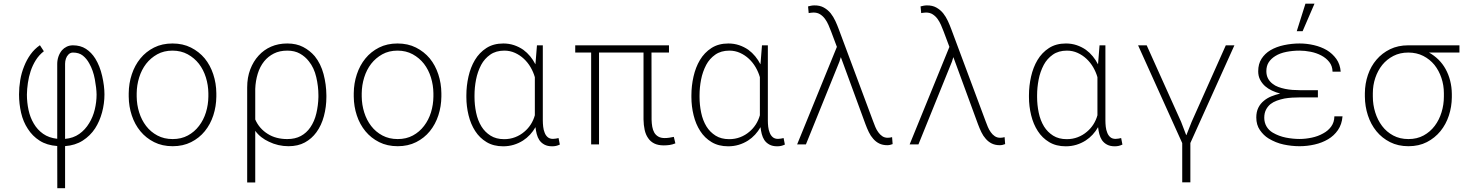

<svg xmlns="http://www.w3.org/2000/svg" viewBox="-20 -770 7841 1024"><path d="M285.2 8.8 285.6 233.9H327.1V9.3Q381.3 5.4 421.4 -20.3Q461.4 -45.9 487.3 -85.4Q511.2 -122.6 524.2 -170.2Q537.1 -217.8 537.1 -266.6Q537.1 -311 524.9 -364.5Q512.7 -418 488.3 -457.5Q467.8 -490.2 438.5 -509.3Q409.2 -528.3 369.1 -528.3Q350.6 -528.3 335.7 -521Q320.8 -513.7 310.5 -502Q298.3 -487.3 291.7 -468.3Q285.2 -449.2 285.2 -429.2V-29.8Q240.7 -34.7 210 -56.4Q179.2 -78.1 160.2 -110.8Q140.6 -143.6 132.1 -183.8Q123.5 -224.1 123.5 -265.6Q124 -295.4 128.7 -327.6Q133.3 -359.9 143.6 -391.1Q153.8 -421.9 171.1 -449.5Q188.5 -477.1 213.9 -496.6L192.9 -528.8Q163.6 -508.8 142.8 -479.7Q122.1 -450.7 108.9 -417Q94.2 -381.3 87.9 -342.5Q81.5 -303.7 81.5 -266.6Q81.5 -216.3 92.5 -168.5Q103.5 -120.6 128.4 -83Q152.8 -44.4 191.4 -19.8Q230 4.9 285.2 8.8ZM327.1 -29.3V-429.7Q327.1 -443.8 331.5 -457Q335.9 -470.2 344.7 -479Q349.1 -483.9 355.5 -486.8Q361.8 -489.7 369.1 -489.7Q401.4 -489.7 421.9 -473.4Q442.4 -457 456.1 -431.6Q477.1 -394.5 485.8 -347.2Q494.6 -299.8 495.1 -265.6Q495.1 -226.1 485.4 -185.8Q475.6 -145.5 455.6 -113.3Q434.6 -78.1 402.8 -55.7Q371.1 -33.2 327.1 -29.3Z M666.5 -272.9V-254.9Q667 -202.1 682.9 -154.3Q698.7 -106.4 729 -69.8Q758.8 -33.7 802 -12Q845.2 9.8 900.9 9.8Q956.1 9.8 999.3 -12Q1042.5 -33.7 1072.3 -70.3Q1102.1 -106.9 1117.7 -154.8Q1133.3 -202.6 1133.8 -254.9V-272.9Q1133.3 -325.7 1117.4 -373.8Q1101.6 -421.9 1071.8 -458.5Q1041.5 -494.6 998.3 -516.4Q955.1 -538.1 899.9 -538.1Q844.7 -538.1 801.5 -516.4Q758.3 -494.6 728.5 -458Q698.7 -421.4 682.9 -373.5Q667 -325.7 666.5 -272.9ZM709 -254.9V-272.9Q709.5 -315.9 722.2 -356.9Q734.9 -397.9 759.3 -429.7Q783.7 -460.9 818.8 -480.5Q854 -500 899.9 -500Q945.3 -500 981 -480.5Q1016.6 -460.9 1041 -429.7Q1065.4 -397.9 1078.1 -356.9Q1090.8 -315.9 1091.3 -272.9V-254.9Q1090.8 -211.4 1078.4 -170.9Q1065.9 -130.4 1041.5 -98.6Q1017.1 -66.4 981.9 -47.4Q946.8 -28.3 900.9 -28.3Q855 -28.3 819.3 -47.4Q783.7 -66.4 759.3 -98.1Q734.9 -129.9 722.2 -170.7Q709.5 -211.4 709 -254.9Z M1720.7 -252V-262.2Q1720.2 -319.8 1705.6 -375Q1690.9 -430.2 1658.7 -470.2Q1632.8 -500.5 1596.9 -519.3Q1561 -538.1 1512.2 -538.1Q1464.4 -538.1 1425.8 -521.2Q1387.2 -504.4 1359.4 -473.6Q1331.1 -442.9 1314.7 -399.9Q1298.3 -356.9 1298.3 -303.7V203.1H1341.3V-72.3Q1355 -53.2 1373.8 -38.6Q1392.6 -23.9 1414.1 -14.2Q1438 -2.4 1464.6 3.7Q1491.2 9.8 1518.6 9.8Q1569.3 9.8 1606 -10.3Q1642.6 -30.3 1667.5 -64.5Q1694.3 -101.1 1707.5 -150.6Q1720.7 -200.2 1720.7 -252ZM1678.2 -262.2V-252Q1677.2 -208.5 1667.2 -165.5Q1657.2 -122.6 1634.8 -90.3Q1614.7 -61 1584.5 -44.7Q1554.2 -28.3 1512.2 -28.3Q1481.9 -28.3 1455.8 -35.2Q1429.7 -42 1408.2 -55.7Q1386.2 -69.3 1369.1 -88.6Q1352.1 -107.9 1341.3 -132.8V-295.9Q1342.8 -337.9 1354.5 -376.5Q1366.2 -415 1389.2 -443.4Q1410.2 -469.2 1440.7 -484.6Q1471.2 -500 1512.2 -500Q1551.3 -500 1579.6 -484.1Q1607.9 -468.3 1627.4 -442.9Q1655.3 -408.2 1666.7 -358.6Q1678.2 -309.1 1678.2 -262.2Z M1866.7 -272.9V-254.9Q1867.2 -202.1 1883.1 -154.3Q1898.9 -106.4 1929.2 -69.8Q1959 -33.7 2002.2 -12Q2045.4 9.8 2101.1 9.8Q2156.2 9.8 2199.5 -12Q2242.7 -33.7 2272.5 -70.3Q2302.2 -106.9 2317.9 -154.8Q2333.5 -202.6 2334 -254.9V-272.9Q2333.5 -325.7 2317.6 -373.8Q2301.8 -421.9 2272 -458.5Q2241.7 -494.6 2198.5 -516.4Q2155.3 -538.1 2100.1 -538.1Q2044.9 -538.1 2001.7 -516.4Q1958.5 -494.6 1928.7 -458Q1898.9 -421.4 1883.1 -373.5Q1867.2 -325.7 1866.7 -272.9ZM1909.2 -254.9V-272.9Q1909.7 -315.9 1922.4 -356.9Q1935.1 -397.9 1959.5 -429.7Q1983.9 -460.9 2019 -480.5Q2054.2 -500 2100.1 -500Q2145.5 -500 2181.2 -480.5Q2216.8 -460.9 2241.2 -429.7Q2265.6 -397.9 2278.3 -356.9Q2291 -315.9 2291.5 -272.9V-254.9Q2291 -211.4 2278.6 -170.9Q2266.1 -130.4 2241.7 -98.6Q2217.3 -66.4 2182.1 -47.4Q2147 -28.3 2101.1 -28.3Q2055.2 -28.3 2019.5 -47.4Q1983.9 -66.4 1959.5 -98.1Q1935.1 -129.9 1922.4 -170.7Q1909.7 -211.4 1909.2 -254.9Z M2875 -528.3H2843.8L2835.9 -430.2L2835.4 -427.2Q2823.7 -450.2 2807.6 -469.7Q2791.5 -489.3 2771 -504.4Q2748.5 -520 2721.7 -529.1Q2694.8 -538.1 2664.6 -538.1Q2611.8 -538.1 2574.2 -513.9Q2536.6 -489.7 2512.7 -449.7Q2489.7 -411.1 2478.5 -361.6Q2467.3 -312 2467.3 -262.2V-252Q2467.3 -203.1 2479 -155.3Q2490.7 -107.4 2514.6 -70.8Q2538.1 -34.2 2575.2 -12Q2612.3 10.3 2663.6 10.3Q2693.4 10.3 2720 2.2Q2746.6 -5.9 2769.5 -20.5Q2790 -33.7 2806.9 -52Q2823.7 -70.3 2835.9 -91.8Q2837.9 -73.2 2842.5 -55.2Q2847.2 -37.1 2856.4 -22.9Q2866.7 -7.8 2883.5 1.2Q2900.4 10.3 2924.8 10.3Q2936 10.3 2945.8 8.1Q2955.6 5.9 2965.8 1L2959 -33.7Q2952.1 -32.2 2944.8 -30.8Q2937.5 -29.3 2929.2 -29.3Q2911.6 -29.3 2900.9 -38.6Q2890.1 -47.9 2884.8 -62.5Q2878.9 -76.7 2877 -94Q2875 -111.3 2875 -127.4ZM2510.7 -252V-262.2Q2510.7 -302.7 2518.8 -345Q2526.9 -387.2 2546.4 -424.3Q2564 -457 2594.5 -478.5Q2625 -500 2669.9 -500Q2700.2 -500 2726.6 -488Q2752.9 -476.1 2773.9 -456.5Q2794.9 -437 2809.8 -411.4Q2824.7 -385.7 2832.5 -358.4V-189Q2832.5 -174.8 2832.5 -168.7Q2832.5 -162.6 2832.5 -155.3Q2825.2 -128.9 2810.8 -106.4Q2796.4 -84 2776.4 -67.4Q2754.9 -48.8 2727.5 -38.3Q2700.2 -27.8 2668.9 -27.8Q2626 -27.8 2596.2 -46.6Q2566.4 -65.4 2547.9 -95.2Q2527.8 -127.9 2519.3 -169.4Q2510.7 -210.9 2510.7 -252Z M3547.9 -489.7V-528.3H3047.9V-489.7H3132.8V0H3174.8V-489.7H3412.1V-133.3Q3412.6 -102.5 3418.2 -77.1Q3423.8 -51.8 3436.5 -33.7Q3448.7 -15.1 3469.2 -4.9Q3489.7 5.4 3520 5.4Q3536.1 5.4 3551.3 3.2Q3566.4 1 3582 -5.4L3573.7 -40Q3562 -37.6 3549.8 -35.6Q3537.6 -33.7 3524.9 -33.7Q3504.4 -33.7 3491 -41.5Q3477.5 -49.3 3469.7 -62.5Q3461.9 -76.2 3458.7 -94Q3455.6 -111.8 3455.1 -131.8L3454.6 -489.7Z M4075.2 -528.3H4043.9L4036.1 -430.2L4035.6 -427.2Q4023.9 -450.2 4007.8 -469.7Q3991.7 -489.3 3971.2 -504.4Q3948.7 -520 3921.9 -529.1Q3895 -538.1 3864.7 -538.1Q3812 -538.1 3774.4 -513.9Q3736.8 -489.7 3712.9 -449.7Q3689.9 -411.1 3678.7 -361.6Q3667.5 -312 3667.5 -262.2V-252Q3667.5 -203.1 3679.2 -155.3Q3690.9 -107.4 3714.8 -70.8Q3738.3 -34.2 3775.4 -12Q3812.5 10.3 3863.8 10.3Q3893.6 10.3 3920.2 2.2Q3946.8 -5.9 3969.7 -20.5Q3990.2 -33.7 4007.1 -52Q4023.9 -70.3 4036.1 -91.8Q4038.1 -73.2 4042.7 -55.2Q4047.4 -37.1 4056.6 -22.9Q4066.9 -7.8 4083.7 1.2Q4100.6 10.3 4125 10.3Q4136.2 10.3 4146 8.1Q4155.8 5.9 4166 1L4159.2 -33.7Q4152.3 -32.2 4145 -30.8Q4137.7 -29.3 4129.4 -29.3Q4111.8 -29.3 4101.1 -38.6Q4090.3 -47.9 4085 -62.5Q4079.1 -76.7 4077.1 -94Q4075.2 -111.3 4075.2 -127.4ZM3710.9 -252V-262.2Q3710.9 -302.7 3719 -345Q3727.1 -387.2 3746.6 -424.3Q3764.2 -457 3794.7 -478.5Q3825.2 -500 3870.1 -500Q3900.4 -500 3926.8 -488Q3953.1 -476.1 3974.1 -456.5Q3995.1 -437 4010 -411.4Q4024.9 -385.7 4032.7 -358.4V-189Q4032.7 -174.8 4032.7 -168.7Q4032.7 -162.6 4032.7 -155.3Q4025.4 -128.9 4011 -106.4Q3996.6 -84 3976.6 -67.4Q3955.1 -48.8 3927.7 -38.3Q3900.4 -27.8 3869.1 -27.8Q3826.2 -27.8 3796.4 -46.6Q3766.6 -65.4 3748 -95.2Q3728 -127.9 3719.5 -169.4Q3710.9 -210.9 3710.9 -252Z M4278.3 0 4457 -441.4 4464.4 -465.3 4473.1 -441.9 4595.7 -107.9Q4604 -85.4 4613.8 -65.2Q4623.5 -44.9 4637.2 -29.8Q4650.9 -13.7 4669.4 -4.6Q4688 4.4 4712.4 4.4Q4719.7 4.4 4727.1 2.7Q4734.4 1 4740.7 -1.5L4737.8 -38.6Q4731.9 -37.1 4726.3 -36.1Q4720.7 -35.2 4714.4 -35.2Q4697.8 -35.2 4685.3 -43.7Q4672.9 -52.2 4664.1 -64.9Q4654.8 -77.6 4648.4 -93Q4642.1 -108.4 4636.7 -123L4453.6 -613.8Q4445.8 -635.3 4435.3 -658Q4424.8 -680.7 4410.2 -699.2Q4395 -717.8 4373.8 -729.7Q4352.5 -741.7 4322.8 -741.2Q4314.5 -741.2 4305.7 -739.5Q4296.9 -737.8 4289.6 -735.8L4293 -700.2Q4298.8 -701.2 4305.7 -702.1Q4312.5 -703.1 4318.8 -703.1Q4339.4 -703.1 4354.2 -693.6Q4369.1 -684.1 4379.9 -669.4Q4390.6 -654.8 4398.4 -637Q4406.2 -619.1 4412.6 -602.1L4443.4 -520L4231.4 0Z M4878.4 0 5057.1 -441.4 5064.5 -465.3 5073.2 -441.9 5195.8 -107.9Q5204.1 -85.4 5213.9 -65.2Q5223.6 -44.9 5237.3 -29.8Q5251 -13.7 5269.5 -4.6Q5288.1 4.4 5312.5 4.4Q5319.8 4.4 5327.1 2.7Q5334.5 1 5340.8 -1.5L5337.9 -38.6Q5332 -37.1 5326.4 -36.1Q5320.8 -35.2 5314.5 -35.2Q5297.9 -35.2 5285.4 -43.7Q5272.9 -52.2 5264.2 -64.9Q5254.9 -77.6 5248.5 -93Q5242.2 -108.4 5236.8 -123L5053.7 -613.8Q5045.9 -635.3 5035.4 -658Q5024.9 -680.7 5010.3 -699.2Q4995.1 -717.8 4973.9 -729.7Q4952.6 -741.7 4922.9 -741.2Q4914.6 -741.2 4905.8 -739.5Q4897 -737.8 4889.6 -735.8L4893.1 -700.2Q4898.9 -701.2 4905.8 -702.1Q4912.6 -703.1 4918.9 -703.1Q4939.5 -703.1 4954.3 -693.6Q4969.2 -684.1 4980 -669.4Q4990.7 -654.8 4998.5 -637Q5006.3 -619.1 5012.7 -602.1L5043.5 -520L4831.5 0Z M5875.5 -528.3H5844.2L5836.4 -430.2L5835.9 -427.2Q5824.2 -450.2 5808.1 -469.7Q5792 -489.3 5771.5 -504.4Q5749 -520 5722.2 -529.1Q5695.3 -538.1 5665 -538.1Q5612.3 -538.1 5574.7 -513.9Q5537.1 -489.7 5513.2 -449.7Q5490.2 -411.1 5479 -361.6Q5467.8 -312 5467.8 -262.2V-252Q5467.8 -203.1 5479.5 -155.3Q5491.2 -107.4 5515.1 -70.8Q5538.6 -34.2 5575.7 -12Q5612.8 10.3 5664.1 10.3Q5693.8 10.3 5720.5 2.2Q5747.1 -5.9 5770 -20.5Q5790.5 -33.7 5807.4 -52Q5824.2 -70.3 5836.4 -91.8Q5838.4 -73.2 5843 -55.2Q5847.7 -37.1 5856.9 -22.9Q5867.2 -7.8 5884 1.2Q5900.9 10.3 5925.3 10.3Q5936.5 10.3 5946.3 8.1Q5956.1 5.9 5966.3 1L5959.5 -33.7Q5952.6 -32.2 5945.3 -30.8Q5938 -29.3 5929.7 -29.3Q5912.1 -29.3 5901.4 -38.6Q5890.6 -47.9 5885.3 -62.5Q5879.4 -76.7 5877.4 -94Q5875.5 -111.3 5875.5 -127.4ZM5511.2 -252V-262.2Q5511.2 -302.7 5519.3 -345Q5527.3 -387.2 5546.9 -424.3Q5564.5 -457 5595 -478.5Q5625.5 -500 5670.4 -500Q5700.7 -500 5727.1 -488Q5753.4 -476.1 5774.4 -456.5Q5795.4 -437 5810.3 -411.4Q5825.2 -385.7 5833 -358.4V-189Q5833 -174.8 5833 -168.7Q5833 -162.6 5833 -155.3Q5825.7 -128.9 5811.3 -106.4Q5796.9 -84 5776.9 -67.4Q5755.4 -48.8 5728 -38.3Q5700.7 -27.8 5669.4 -27.8Q5626.5 -27.8 5596.7 -46.6Q5566.9 -65.4 5548.3 -95.2Q5528.3 -127.9 5519.8 -169.4Q5511.2 -210.9 5511.2 -252Z M6517.6 -528.3 6335.4 -120.1 6307.6 -49.8H6306.2L6279.3 -120.1L6095.7 -528.3H6049.8L6285.2 -6.8V202.6H6328.6V-7.3L6563.5 -528.3Z M6680.2 -143.6Q6680.2 -104 6699.5 -76.2Q6718.8 -48.3 6744.6 -32.2Q6783.7 -8.3 6826.2 0.7Q6868.7 9.8 6911.1 9.8Q6951.7 9.8 6991.2 0.7Q7030.8 -8.3 7063 -27.3Q7094.7 -45.9 7115.7 -76.4Q7136.7 -106.9 7140.1 -149.4H7096.7Q7096.2 -117.7 7079.6 -95Q7063 -72.3 7037.1 -58.6Q7009.8 -43 6976.1 -35.9Q6942.4 -28.8 6911.1 -28.8Q6875.5 -28.8 6838.1 -36.1Q6800.8 -43.5 6768.1 -62.5Q6746.6 -75.2 6734.6 -95.9Q6722.7 -116.7 6722.7 -142.1Q6722.7 -166.5 6731.7 -184.3Q6740.7 -202.1 6755.9 -214.8Q6770.5 -226.1 6789.8 -233.2Q6809.1 -240.2 6830.6 -244.6Q6850.6 -248 6871.6 -249.3Q6892.6 -250.5 6911.1 -250.5H7008.8V-289.1H6911.1Q6893.1 -289.1 6873.3 -290.5Q6853.5 -292 6834 -295.9Q6814.9 -299.8 6797.6 -306.2Q6780.3 -312.5 6767.1 -323.2Q6751.5 -335 6742.7 -351.6Q6733.9 -368.2 6733.9 -390.6Q6733.9 -418 6746.3 -437.5Q6758.8 -457 6781.7 -471.2Q6805.7 -486.3 6840.1 -493.2Q6874.5 -500 6911.1 -500Q6939.5 -500 6970.2 -493.9Q7001 -487.8 7026.9 -474.1Q7052.2 -460.9 7069.3 -439.5Q7086.4 -418 7086.9 -387.7H7130.4Q7127.4 -427.2 7107.2 -455.6Q7086.9 -483.9 7056.6 -502.4Q7025.4 -520.5 6987.5 -529.3Q6949.7 -538.1 6911.1 -538.1Q6870.1 -538.1 6828.9 -529.5Q6787.6 -521 6755.4 -502Q6726.1 -484.4 6708.3 -456.8Q6690.4 -429.2 6690.4 -389.6Q6690.4 -364.7 6700.4 -345.2Q6710.4 -325.7 6727.1 -310.5Q6742.7 -296.9 6763.7 -286.9Q6784.7 -276.9 6807.6 -271Q6782.7 -265.1 6760.5 -256.1Q6738.3 -247.1 6721.2 -232.9Q6701.7 -217.3 6690.9 -195.1Q6680.2 -172.9 6680.2 -143.6ZM6942.4 -750.5 6896 -603.5H6927.2L6990.7 -750.5Z M7763.7 -489.7V-528.3H7490.7Q7436.5 -528.3 7393.8 -507.6Q7351.1 -486.8 7321.3 -451.7Q7291.5 -417 7275.6 -370.6Q7259.8 -324.2 7259.3 -272.9V-254.9Q7259.8 -202.6 7275.4 -154.8Q7291 -106.9 7320.8 -70.3Q7350.6 -33.7 7393.6 -12Q7436.5 9.8 7491.7 9.8Q7547.4 9.8 7590.1 -12.2Q7632.8 -34.2 7662.6 -70.8Q7691.9 -106.9 7707.3 -153.8Q7722.7 -200.7 7723.1 -251V-269.5Q7722.7 -306.2 7714.1 -339.8Q7705.6 -373.5 7689.5 -402.3Q7674.3 -429.7 7652.1 -451.7Q7629.9 -473.6 7601.6 -489.7ZM7301.8 -254.9V-272.9Q7301.8 -315.4 7314.9 -354.5Q7328.1 -393.6 7352.1 -423.8Q7376.5 -453.6 7411.4 -471.7Q7446.3 -489.7 7490.7 -489.7Q7535.6 -489.7 7570.8 -471.7Q7606 -453.6 7630.4 -423.8Q7654.3 -393.6 7667.5 -354.5Q7680.7 -315.4 7680.7 -272.9V-254.9Q7680.7 -211.9 7668.2 -171.1Q7655.8 -130.4 7631.8 -98.6Q7607.9 -66.9 7572.8 -47.6Q7537.6 -28.3 7491.7 -28.3Q7445.8 -28.3 7410.4 -47.4Q7375 -66.4 7351.1 -98.1Q7327.1 -129.9 7314.5 -170.7Q7301.8 -211.4 7301.8 -254.9Z"/></svg>

Font: Roboto Mono ExtraLight
Style: Regular
Weight: 250
Monospace: yes
Designer: Google
Version: Version 3.000